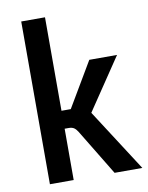

<svg xmlns="http://www.w3.org/2000/svg" viewBox="-85 -824 680 885"><g transform="rotate(-10 254.5 -381.0)"><path d="M378.9 0 249 -213.9Q240.7 -227.5 231.4 -233.9Q222.2 -240.2 206.5 -240.2H187.5V0H76.2V-761.7H187.5V-324.2H231L354.5 -533.2H484.4L321.3 -291L508.8 0Z"/></g></svg>

Font: Ufes Sans Medium
Style: Regular
Weight: 500
Designer: Ricardo Esteves & Filipe Motta
Foundry: ProDesignUfes - Ricardo Esteves, Filipe Motta (This is a derivative work, based on Roboto family, by Christian Robertson
Version: Version 2.0